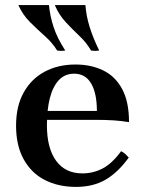

<svg xmlns="http://www.w3.org/2000/svg" viewBox="-20 -718 568 753"><path d="M278 15Q209 15 156 -12Q103 -39 73 -93Q43 -147 43 -225Q43 -302 73 -355.5Q103 -409 155.5 -437Q208 -465 276 -465Q337 -465 384.5 -442Q432 -419 459 -369Q486 -319 486 -239Q456 -244 425 -246Q394 -248 351 -248H143V-283H360Q360 -352 337.5 -390.5Q315 -429 271 -429Q234 -429 210.5 -403.5Q187 -378 175.5 -333Q164 -288 164 -227Q164 -137 200 -87.5Q236 -38 303 -38Q345 -38 382 -57Q419 -76 455 -125Q465 -120 471.5 -114Q478 -108 485 -100Q442 -41 393.5 -13Q345 15 278 15ZM195 -698H315Q318 -656 331.5 -612.5Q345 -569 369 -520Q353 -517 337 -520Q319 -551 291.5 -577Q264 -603 237.5 -631.5Q211 -660 195 -698ZM52 -698H172Q176 -656 190 -612.5Q204 -569 236 -520Q220 -517 204 -520Q185 -551 155.5 -577Q126 -603 97.5 -631.5Q69 -660 52 -698Z"/></svg>

Font: Poltawski Nowy SemiBold
Style: Regular
Weight: 600
Version: Version 1.001;gftools[0.9.25]